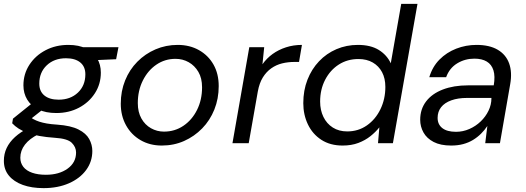

<svg xmlns="http://www.w3.org/2000/svg" viewBox="-49 -740 2716 992"><path d="M176 232Q115 232 69 215.5Q23 199 -3 167.5Q-29 136 -29 91Q-29 55 -14.5 24.5Q0 -6 28.5 -32Q57 -58 99 -79L149 -46Q104 -24 80 7Q56 38 56 75Q56 102 71.5 122Q87 142 117 152.5Q147 163 188 163Q256 163 300 131.5Q344 100 344 48Q344 20 322 -2Q300 -24 235 -28Q190 -31 155 -37.5Q120 -44 93.5 -53.5Q67 -63 47.5 -75.5Q28 -88 14 -103L18 -127L125 -213L188 -187L78 -100L96 -142Q110 -132 123.5 -124.5Q137 -117 153.5 -111.5Q170 -106 192.5 -102Q215 -98 247 -96Q317 -91 356.5 -71Q396 -51 412 -21.5Q428 8 428 40Q428 95 396 138.5Q364 182 307 207Q250 232 176 232ZM242 -156Q187 -156 149 -174.5Q111 -193 91.5 -225.5Q72 -258 72 -299Q72 -358 103 -405.5Q134 -453 186.5 -480.5Q239 -508 304 -508Q359 -508 396.5 -489Q434 -470 453 -438Q472 -406 472 -365Q472 -306 441.5 -258.5Q411 -211 359 -183.5Q307 -156 242 -156ZM254 -225Q315 -225 353.5 -261.5Q392 -298 392 -356Q392 -396 365.5 -417.5Q339 -439 292 -439Q231 -439 192.5 -402.5Q154 -366 154 -308Q154 -268 180.5 -246.5Q207 -225 254 -225ZM370 -426 357 -496H563L551 -434Z M787 12Q725 12 677 -16Q629 -44 602 -93Q575 -142 575 -204Q575 -269 597.5 -324.5Q620 -380 660.5 -421Q701 -462 754.5 -485Q808 -508 869 -508Q931 -508 979 -481Q1027 -454 1054 -406.5Q1081 -359 1081 -295Q1081 -230 1058.5 -174Q1036 -118 995.5 -76.5Q955 -35 902 -11.5Q849 12 787 12ZM798 -60Q854 -60 898.5 -90Q943 -120 969 -172Q995 -224 995 -289Q995 -336 976 -368.5Q957 -401 926 -418.5Q895 -436 858 -436Q803 -436 759 -406Q715 -376 689 -324Q663 -272 663 -207Q663 -161 681.5 -128Q700 -95 731 -77.5Q762 -60 798 -60Z M1152 0 1239 -496H1316L1307 -408Q1329 -439 1359.5 -461Q1390 -483 1428.5 -495.5Q1467 -508 1511 -508L1496 -420H1473Q1439 -420 1408.5 -412.5Q1378 -405 1352.5 -387Q1327 -369 1309 -340Q1291 -311 1283 -267L1236 0Z M1721 12Q1657 12 1611.5 -17.5Q1566 -47 1542 -97Q1518 -147 1518 -207Q1518 -273 1539.5 -328Q1561 -383 1599.5 -423.5Q1638 -464 1689.5 -486Q1741 -508 1800 -508Q1866 -508 1908 -482Q1950 -456 1970 -413L2024 -720H2108L1981 0H1904L1911 -82Q1892 -58 1865 -36.5Q1838 -15 1802.5 -1.5Q1767 12 1721 12ZM1745 -61Q1802 -61 1846.5 -92Q1891 -123 1916.5 -175.5Q1942 -228 1942 -291Q1942 -335 1925 -367Q1908 -399 1877 -417Q1846 -435 1803 -435Q1746 -435 1701.5 -406.5Q1657 -378 1631 -328Q1605 -278 1605 -215Q1605 -171 1622 -136Q1639 -101 1670.5 -81Q1702 -61 1745 -61Z M2282 12Q2227 12 2191.5 -6.5Q2156 -25 2139 -55.5Q2122 -86 2122 -121Q2122 -176 2152.5 -216Q2183 -256 2239 -277.5Q2295 -299 2369 -299H2502Q2510 -346 2500.5 -376.5Q2491 -407 2466 -422Q2441 -437 2402 -437Q2353 -437 2313 -412.5Q2273 -388 2256 -341H2169Q2185 -395 2221.5 -432Q2258 -469 2308 -488.5Q2358 -508 2413 -508Q2480 -508 2522.5 -483Q2565 -458 2581.5 -412.5Q2598 -367 2587 -305L2534 0H2458L2469 -89Q2455 -68 2436.5 -49.5Q2418 -31 2395 -17Q2372 -3 2344 4.5Q2316 12 2282 12ZM2307 -59Q2343 -59 2376 -73.5Q2409 -88 2434.5 -112.5Q2460 -137 2475 -168Q2490 -199 2490 -232V-234H2364Q2317 -234 2282.5 -221.5Q2248 -209 2230 -186Q2212 -163 2212 -131Q2212 -97 2236.5 -78Q2261 -59 2307 -59Z"/></svg>

Font: DM Sans 24pt
Style: Italic
Weight: 400
Italic angle: -10°
Designer: Colophon Foundry, Jonny Pinhorn
Foundry: Colophon Foundry
Version: Version 4.004;gftools[0.9.30]